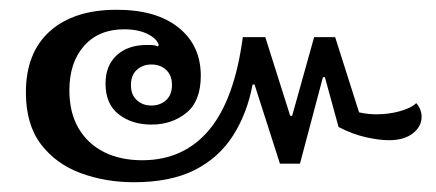

<svg xmlns="http://www.w3.org/2000/svg" viewBox="-20 -447 893 393"><path d="M254 -74Q196 -74 145.5 -92.5Q95 -111 64 -151.5Q33 -192 33 -258Q33 -339 82 -383Q131 -427 219 -427Q300 -427 345.5 -390.5Q391 -354 391 -292Q391 -240 361.5 -216Q332 -192 290 -192Q250 -192 223 -213Q196 -234 196 -276Q196 -313 219 -334Q242 -355 281 -355Q289 -355 294 -354.5Q299 -354 303 -352L305 -355Q301 -368 282 -377.5Q263 -387 234 -387Q182 -387 152 -353Q122 -319 122 -262Q122 -217 140.5 -185Q159 -153 192.5 -136Q226 -119 271 -119Q356 -119 408 -181Q460 -243 477 -371H523L574 -210H578L623 -371H666L715 -217Q724 -215 733 -214Q742 -213 750 -213Q776 -213 799 -219.5Q822 -226 832 -236Q838 -229 840.5 -222Q843 -215 843 -208Q843 -188 825 -174Q807 -160 776 -160Q757 -160 729.5 -166Q702 -172 673 -187L645 -289H641L594 -112H553L501 -274H497Q486 -215 457 -169.5Q428 -124 378.5 -99Q329 -74 254 -74ZM290 -231Q308 -231 320 -242Q332 -253 332 -273Q332 -293 320 -304Q308 -315 290 -315Q272 -315 260 -304Q248 -293 248 -273Q248 -253 260 -242Q272 -231 290 -231Z"/></svg>

Font: Noto Serif Thai Medium
Style: Regular
Weight: 500
Version: Version 2.001